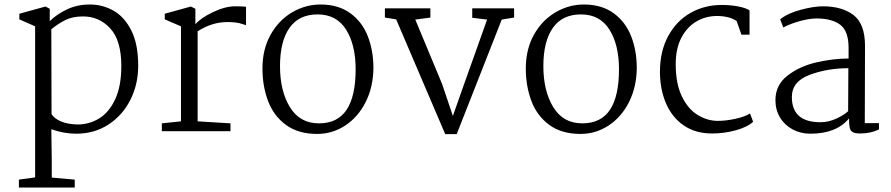

<svg xmlns="http://www.w3.org/2000/svg" viewBox="-20 -583 3959 853"><path d="M594 -291Q594 -208 559 -139Q524 -70 461.5 -29.5Q399 11 319 11Q263 11 208 -9L210 132V206L312 215V250H64V215L136 205V-466L66 -497V-522L182 -554L201 -544V-489Q231 -519 277 -541Q323 -563 379 -563Q436 -563 484.5 -535.5Q533 -508 563.5 -447.5Q594 -387 594 -291ZM208 -453 209 -76Q222 -56 251 -43.5Q280 -31 325 -30Q376 -30 420 -56.5Q464 -83 491.5 -141.5Q519 -200 519 -290Q519 -403 470 -456.5Q421 -510 349 -510Q302 -510 269.5 -493.5Q237 -477 208 -453Z M784 -44V-466L712 -497V-522L828 -554L848 -544V-475Q870 -502 925 -528.5Q980 -555 1025 -555Q1057 -555 1073 -553V-471Q1069 -472 1056 -476.5Q1043 -481 1027 -483Q1011 -485 990 -485Q922 -485 858 -444V-44L1004 -35V0H699V-35Z M1639 -280Q1638 -196 1604.5 -129.5Q1571 -63 1514 -25.5Q1457 12 1389 12Q1305 12 1250.5 -28Q1196 -68 1171 -134Q1146 -200 1146 -279Q1146 -364 1182 -428.5Q1218 -493 1277.5 -528Q1337 -563 1404 -563Q1483 -563 1536 -524.5Q1589 -486 1614 -422Q1639 -358 1639 -280ZM1224 -289Q1224 -179 1268 -107Q1312 -35 1397 -35Q1480 -35 1520 -95.5Q1560 -156 1560 -275Q1560 -384 1517.5 -451.5Q1475 -519 1391 -519Q1308 -519 1266 -459Q1224 -399 1224 -289Z M1690 -505V-546H1892V-505L1825 -496L1944 -210L1992 -68L2040 -204L2144 -496L2078 -504V-546H2264V-505L2209 -496L2009 13H1958L1740 -497Z M2809 -280Q2808 -196 2774.5 -129.5Q2741 -63 2684 -25.5Q2627 12 2559 12Q2475 12 2420.5 -28Q2366 -68 2341 -134Q2316 -200 2316 -279Q2316 -364 2352 -428.5Q2388 -493 2447.5 -528Q2507 -563 2574 -563Q2653 -563 2706 -524.5Q2759 -486 2784 -422Q2809 -358 2809 -280ZM2394 -289Q2394 -179 2438 -107Q2482 -35 2567 -35Q2650 -35 2690 -95.5Q2730 -156 2730 -275Q2730 -384 2687.5 -451.5Q2645 -519 2561 -519Q2478 -519 2436 -459Q2394 -399 2394 -289Z M3310 -537V-429H3274L3253 -489Q3237 -501 3213.5 -506.5Q3190 -512 3166 -512Q3116 -512 3074.5 -488Q3033 -464 3007.5 -416Q2982 -368 2982 -298Q2982 -211 3009.5 -154.5Q3037 -98 3080 -72Q3123 -46 3169 -46Q3206 -46 3248.5 -55.5Q3291 -65 3312 -79L3326 -42Q3300 -18 3248.5 -4Q3197 10 3143 10Q3070 10 3018 -25.5Q2966 -61 2939 -123.5Q2912 -186 2912 -265Q2912 -355 2948.5 -422.5Q2985 -490 3047.5 -525.5Q3110 -561 3186 -561Q3225 -561 3259 -554.5Q3293 -548 3310 -537Z M3823 -379 3822 -36H3885V-8Q3849 10 3801 10Q3779 10 3768.5 4Q3758 -2 3755 -15.5Q3752 -29 3752 -57Q3696 11 3580 11Q3537 11 3501.5 -8Q3466 -27 3445.5 -61Q3425 -95 3425 -138Q3425 -205 3478 -246.5Q3531 -288 3605.5 -305.5Q3680 -323 3750 -323V-370Q3750 -445 3713 -473Q3676 -501 3607 -501Q3577 -501 3534.5 -489.5Q3492 -478 3460 -461L3446 -497Q3479 -524 3537 -539.5Q3595 -555 3636 -555Q3721 -555 3772 -516Q3823 -477 3823 -379ZM3498 -152Q3498 -40 3625 -40Q3661 -40 3695.5 -56Q3730 -72 3748 -89L3749 -280Q3656 -280 3577 -250.5Q3498 -221 3498 -152Z"/></svg>

Font: Martel Light
Style: Regular
Weight: 300
Designer: Dan Reynolds
Foundry: Dan Reynolds
Version: Version 1.001; ttfautohint (v1.1) -l 5 -r 5 -G 72 -x 0 -D la